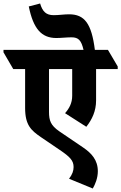

<svg xmlns="http://www.w3.org/2000/svg" viewBox="-85 -912 695 1101"><path d="M410 -185C443 -227 466 -275 466 -336V-516H590V-531L534 -626H459C440 -777 400 -830 311 -830C283 -830 252 -825 223 -825C180 -825 159 -845 145 -892L80 -875C106 -748 152 -694 238 -694C266 -694 297 -698 325 -698C365 -698 381 -681 394 -626H-65V-612L-9 -516H59V-293C59 -194 94 -164 149 -126L258 -52C317 -12 337 9 337 46C337 67 330 88 311 113L447 169C461 145 476 109 476 70C476 5 439 -34 392 -66L255 -159C206 -193 196 -220 196 -271V-516H329V-363C329 -321 312 -290 288 -263Z"/></svg>

Font: Noto Serif Devanagari SemiCondensed ExtraBold
Style: Regular
Weight: 800
Width: 4
Designer: Universal Thirst, Indian Type Foundry and the Monotype Design Team
Foundry: Monotype Imaging Inc.
Version: Version 2.004